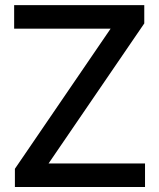

<svg xmlns="http://www.w3.org/2000/svg" viewBox="-20 -748 637 768"><path d="M39.6 0V-72.8L422.4 -633.3H36.6V-727.5H557.1V-654.3L174.3 -94.2H560.1V0Z"/></svg>

Font: Inter Tight Medium
Style: Regular
Weight: 500
Designer: Rasmus Andersson
Foundry: rsms
Version: Version 3.004; ttfautohint (v1.8.4.7-5d5b)